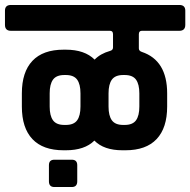

<svg xmlns="http://www.w3.org/2000/svg" viewBox="-83 -643 766 773"><path d="M-39 -623H639Q663 -623 663 -600V-543Q663 -519 639 -519H488Q476 -519 476 -505V-448Q476 -438 488 -434Q590 -400 590 -267V-214Q590 -128 547.5 -83Q505 -38 422 -38H410Q335 -38 297 -77Q258 -38 182 -38H173Q90 -38 47.5 -83Q5 -128 5 -214V-267Q5 -353 47.5 -398Q90 -443 173 -443H182Q258 -443 298 -403Q321 -427 360 -438Q372 -441 372 -452V-505Q372 -519 360 -519H-39Q-63 -519 -63 -543V-600Q-63 -623 -39 -623ZM241 -214V-267Q241 -304 227.5 -322.5Q214 -341 182 -341H176Q144 -341 130.5 -322.5Q117 -304 117 -267V-214Q117 -177 130.5 -158.5Q144 -140 176 -140H182Q214 -140 227.5 -158.5Q241 -177 241 -214ZM478 -214V-267Q478 -304 464.5 -322.5Q451 -341 419 -341H413Q381 -341 367.5 -322.5Q354 -304 354 -267V-214Q354 -177 367.5 -158.5Q381 -140 413 -140H419Q451 -140 464.5 -158.5Q478 -177 478 -214ZM136 0H206Q228 0 228 22V87Q228 110 206 110H136Q114 110 114 87V22Q114 0 136 0Z"/></svg>

Font: RajdhaniMono
Style: Bold
Weight: 700
Monospace: yes
Designer: Satya Rajpurohit, Jyotish Sonowal
Foundry: Indian Type Foundry
Version: Version 1.201;PS 1.0;hotconv 1.0.78;makeotf.lib2.5.61930; tt